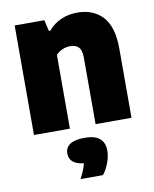

<svg xmlns="http://www.w3.org/2000/svg" viewBox="-89 -626 760 947"><g transform="rotate(-10 291.0 -152.0)"><path d="M48.5 -548.5H197L210 -493H217.5Q244.5 -525 281.5 -541.2Q318.5 -557.5 363.5 -557.5Q443 -557.5 490 -506.8Q537 -456 537 -346.5V0H357V-334Q357 -370 342.5 -385.2Q328 -400.5 300.5 -400.5Q280 -400.5 260.8 -392.2Q241.5 -384 228.5 -369V0H48.5ZM391.5 139Q391.5 167 379.5 199Q367.5 231 349.5 254H237Q260.5 209.5 266.5 180Q229.5 176 212 160.2Q194.5 144.5 194.5 119Q194.5 89 218.5 73Q242.5 57 292.5 57Q391.5 57 391.5 139Z"/></g></svg>

Font: Encode Sans Semi Condensed ExBd
Style: Regular
Weight: 800
Width: 4
Designer: Multiple Designers
Foundry: Impallari Type
Version: Version 2.000